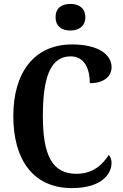

<svg xmlns="http://www.w3.org/2000/svg" viewBox="-20 -951 626 981"><path d="M340 -795C381 -795 416 -816 416 -863C416 -911 381 -931 340 -931C296 -931 264 -911 264 -863C264 -816 296 -795 340 -795ZM347 10C503 10 550 -65 550 -119C550 -134 544 -151 536 -159C505 -113 459 -63 370 -63C245 -63 199 -161 199 -358C199 -550 235 -663 341 -663C416 -663 439 -592 439 -526C512 -526 550 -561 550 -608C550 -672 482 -724 349 -724C151 -724 48 -576 48 -358C48 -137 148 10 347 10Z"/></svg>

Font: Noto Serif Tamil Condensed
Style: Bold Italic
Weight: 700
Width: 3
Italic angle: -12°
Designer: Indian Type Foundry, Tom Grace, and the Monotype Design Team
Foundry: Monotype Imaging Inc.
Version: Version 2.003